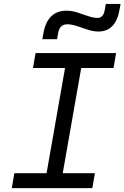

<svg xmlns="http://www.w3.org/2000/svg" viewBox="-20 -966 639 986"><path d="M40.5 0 53.7 -76.7H219.2L314 -616.7H149.4L162.6 -693.4H576.2L563 -616.7H397L302.2 -76.7H467.3L454.1 0ZM197.3 -764.6 202.6 -793.9Q223.1 -911.1 321.8 -911.1Q348.6 -911.1 377.2 -901.9Q405.8 -892.6 432.9 -883.3Q460 -874 481 -874Q510.3 -874 517.6 -913.1L523.4 -945.8H599.1L594.2 -918Q574.7 -804.2 485.8 -804.2Q459.5 -804.2 430.9 -813.5Q402.3 -822.8 375 -832Q347.7 -841.3 325.7 -841.3Q287.6 -841.3 279.3 -798.8L272.9 -764.6Z"/></svg>

Font: Cascadia Code NF SemiLight
Style: Italic
Weight: 350
Italic angle: -10°
Monospace: yes
Designer: Aaron Bell
Foundry: Saja Typeworks
Version: Version 2404.023; ttfautohint (v1.8.4)